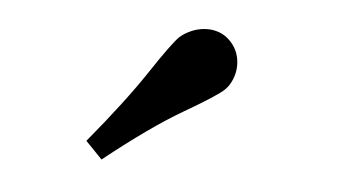

<svg xmlns="http://www.w3.org/2000/svg" viewBox="-31 -812 561 314"><g transform="rotate(5 250.0 -655.0)"><path d="M144.5 -541.5 117.2 -569.8Q174.8 -639.2 208.5 -689.9Q242.2 -740.7 253.4 -751.5Q261.2 -758.8 273.4 -763.9Q285.6 -769 298.8 -769Q309.6 -769 319.3 -765.1Q329.1 -761.2 336.9 -752.9Q345.2 -744.1 348.6 -734.4Q352.1 -724.6 352.1 -714.4Q352.1 -702.1 347.4 -690.9Q342.8 -679.7 335.4 -672.9Q324.2 -662.1 271.7 -631.6Q219.2 -601.1 144.5 -541.5Z"/></g></svg>

Font: Gelasio SemiBold
Style: Regular
Weight: 600
Designer: Eben Sorkin
Foundry: Eben Sorkin
Version: Version 1.008